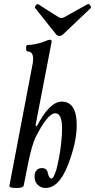

<svg xmlns="http://www.w3.org/2000/svg" viewBox="-20 -923 473 956"><path d="M62 13Q23 13 27 1L139 -587Q145 -613 145 -629Q145 -667 117 -667Q112 -667 110.5 -675Q109 -683 110.5 -691Q112 -699 117 -699Q137 -699 164 -705Q191 -711 213 -721Q219 -724 223 -724.5Q227 -725 229 -725Q237 -725 237 -717Q237 -714 236.5 -710.5Q236 -707 235 -704L157 -299L163 -294Q227 -417 287 -417Q362 -417 362 -300Q362 -213 318 -101Q274 13 206 13Q184 13 168 -2.5Q152 -18 152 -44Q152 -62 161 -74Q170 -86 189 -86Q214 -86 218 -62Q224 -34 236 -34Q242 -34 248 -46Q254 -58 260 -76Q267 -102 274 -138.5Q281 -175 285 -213.5Q289 -252 289 -284Q289 -359 255 -359Q217 -359 156 -237Q148 -220 139 -189Q130 -158 121 -114L98 1Q97 6 88.5 9.5Q80 13 62 13ZM275 -744Q265 -744 257 -755L155 -883Q151 -886 158 -895.5Q165 -905 170 -902L271 -838Q278 -833 286 -833Q293 -833 301 -838L416 -902Q423 -906 429.5 -895.5Q436 -885 431 -882L295 -753Q286 -744 275 -744Z"/></svg>

Font: Junicode Two Beta Condensed Medium
Style: Italic
Weight: 500
Width: 3
Italic angle: -9°
Version: Version 1.053; ttfautohint (v1.8.4)